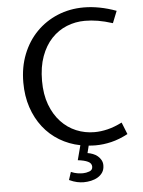

<svg xmlns="http://www.w3.org/2000/svg" viewBox="-62 -788 775 1043"><g transform="rotate(-5 326.0 -267.0)"><path d="M434 12Q424 12 414.5 11.5Q405 11 396 10L386 50Q400 52 414.5 57.5Q429 63 440.5 72.5Q452 82 459 95Q466 108 466 123Q466 146 456 161.5Q446 177 429.5 187Q413 197 392.5 201.5Q372 206 352 206Q335 206 316 202Q297 198 273 187L287 144Q306 152 321.5 154.5Q337 157 352 157Q369 157 387 150.5Q405 144 405 126Q405 107 385 97.5Q365 88 330 84L351 4Q290 -8 238.5 -39Q187 -70 150 -117.5Q113 -165 92.5 -226.5Q72 -288 72 -362Q72 -446 99.5 -515.5Q127 -585 176 -635Q225 -685 291 -712.5Q357 -740 434 -740Q476 -740 520.5 -731.5Q565 -723 611 -706L585 -641Q541 -655 505 -661Q469 -667 434 -667Q382 -667 335 -648Q288 -629 252 -591Q216 -553 195 -495.5Q174 -438 174 -362Q174 -288 195 -232Q216 -176 252 -137.5Q288 -99 335 -79.5Q382 -60 434 -60Q469 -60 506 -69Q543 -78 585 -99L611 -34Q564 -9 520 1.5Q476 12 434 12Z"/></g></svg>

Font: Expletus Sans
Style: Regular
Weight: 400
Designer: Jasper de Waard
Foundry: Designtown
Version: Version 7.028